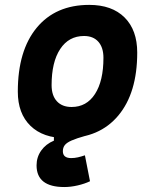

<svg xmlns="http://www.w3.org/2000/svg" viewBox="-20 -547 626 774"><path d="M239.3 207Q127.4 207 127.4 119.6Q127.4 86.4 146 60.1Q164.6 33.7 197.3 20V-6.8L305.7 -14.2L324.7 0.5Q288.1 10.7 268.3 19.5Q248.5 28.3 241 38.3Q233.4 48.3 233.4 62.5Q233.4 90.3 267.1 90.3Q280.3 90.3 294.2 87.2Q308.1 84 322.3 79.1L342.8 183.6Q321.8 193.8 293.5 200.4Q265.1 207 239.3 207ZM245.1 9.8Q153.8 9.8 102.8 -39.8Q51.8 -89.4 51.8 -177.7Q51.8 -342.8 127.9 -435.1Q204.1 -527.3 339.8 -527.3Q431.2 -527.3 482.2 -476.6Q533.2 -425.8 533.2 -335Q533.2 -172.4 457 -81.3Q380.9 9.8 245.1 9.8ZM268.6 -115.7Q329.1 -115.7 363 -168.2Q397 -220.7 397 -314Q397 -355.5 376.5 -378.7Q356 -401.9 318.8 -401.9Q257.3 -401.9 222.7 -349.4Q188 -296.9 188 -203.6Q188 -162.1 209.2 -138.9Q230.5 -115.7 268.6 -115.7Z"/></svg>

Font: Cascadia Code PL
Style: Italic
Weight: 400
Italic angle: -10°
Monospace: yes
Designer: Aaron Bell
Foundry: Saja Typeworks
Version: Version 2404.023